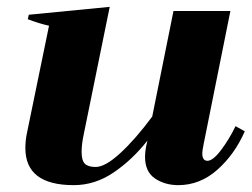

<svg xmlns="http://www.w3.org/2000/svg" viewBox="-20 -530 734 560"><path d="M694 -147Q664 -79 613.5 -34.5Q563 10 500 10Q461 10 432 -9.5Q403 -29 403 -73Q403 -86 406 -102L410 -120Q366 -64 311.5 -27Q257 10 195 10Q54 10 54 -98Q54 -119 58 -139L123 -455Q95 -461 61 -474L64 -487L300 -510L225 -142Q218 -110 218 -87Q218 -62 227.5 -52.5Q237 -43 259 -43Q287 -43 331 -83.5Q375 -124 424 -190L486 -498H652L574 -110Q570 -90 570 -83Q570 -61 585 -61Q601 -61 624.5 -92Q648 -123 667 -162Z"/></svg>

Font: Trirong ExtraBold
Style: Italic
Weight: 800
Italic angle: -12°
Designer: Katatrad Team
Foundry: CadsonDemak
Version: Version 1.001